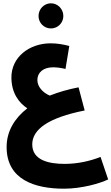

<svg xmlns="http://www.w3.org/2000/svg" viewBox="-20 -870 674 1161"><path d="M288 -698C330 -698 363 -732 363 -773C363 -815 330 -850 288 -850C246 -850 213 -815 213 -773C213 -732 246 -698 288 -698ZM634 215 588 79C529 102 454 121 371 121C277 121 175 100 175 3C175 -87 271 -158 492 -202L455 -342C393 -330 334 -313 281 -292C240 -309 206 -345 206 -386C206 -432 242 -463 301 -463C322 -463 349 -460 376 -453L399 -592C360 -602 326 -608 286 -608C157 -608 47 -524 49 -399C50 -306 95 -248 145 -215C68 -155 20 -76 20 19C20 217 191 271 367 271C474 271 585 239 634 215Z"/></svg>

Font: Noto Sans Arabic UI SemiCondensed Extra
Style: Regular
Weight: 800
Width: 4
Designer: Nadine Chahine - Monotype Design Team
Foundry: Monotype Imaging Inc.
Version: Version 1.900